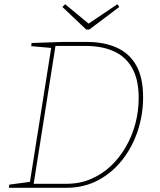

<svg xmlns="http://www.w3.org/2000/svg" viewBox="-20 -891 758 911"><path d="M393 -692Q474 -692 534 -665Q594 -638 626.5 -580.5Q659 -523 659 -429Q659 -347 633.5 -270Q608 -193 560 -132Q512 -71 445 -35.5Q378 0 295 0H22L24 -15L129 -29L121 -21L224 -671L229 -663L128 -672L130 -687L275 -692ZM297 -19Q358 -19 411 -41.5Q464 -64 505.5 -103Q547 -142 577 -194Q607 -246 622.5 -305Q638 -364 638 -426Q638 -512 608 -566.5Q578 -621 521.5 -647Q465 -673 387 -673H236L244 -678L139 -14L133 -19ZM537 -871 546 -858 404 -751H389L276 -858L289 -871L404 -776H396Z"/></svg>

Font: Bitter Thin
Style: Italic
Weight: 100
Italic angle: -9°
Designer: Sol Matas, and Bitter project Authors
Foundry: Sol Matas
Version: Version 2.002